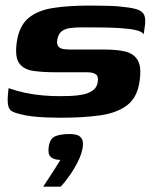

<svg xmlns="http://www.w3.org/2000/svg" viewBox="-20 -425 557 699"><path d="M201.9 3.6Q177.8 3.6 150.6 2.6Q123.3 1.6 97.7 -1.3Q72 -4.3 51.3 -9.9Q33.6 -14.2 22.6 -20.5Q11.7 -26.8 8.9 -45.6Q6.2 -64.3 11.3 -104Q41.5 -93.4 73.6 -86.7Q105.7 -80 137 -77.5Q168.2 -74.9 195.2 -74.9Q214 -74.9 236.7 -75.7Q259.4 -76.4 281.1 -80.7Q302.8 -85 317.8 -95.7Q332.7 -106.4 335.7 -125.3Q339.5 -147.7 328.5 -154.8Q317.4 -161.9 297.2 -161.9H182.9Q137.4 -161.9 102.3 -166.7Q67.1 -171.6 50.3 -194.2Q33.5 -216.8 40.9 -270.7Q49.2 -329.7 82.6 -358.3Q115.9 -386.9 172.2 -395.8Q228.4 -404.7 305.4 -404.7Q333.7 -404.7 371.1 -403.9Q408.6 -403.1 435.2 -399.1Q465.7 -395.8 482.6 -389.5Q499.5 -383.2 505.3 -369.5Q511.2 -355.7 507.1 -328L503 -299.6Q498.2 -309.9 474.7 -315.3Q451.2 -320.6 417 -322.7Q382.8 -324.8 345.7 -325.1Q308.6 -325.4 276.6 -325.4Q254.1 -325.4 235.2 -322.8Q216.2 -320.3 204.1 -310.7Q192.1 -301.2 188.5 -280Q186.2 -263.6 192.1 -256.2Q197.9 -248.8 209.8 -246.7Q221.7 -244.6 236.8 -244.6H364Q406.2 -244.6 436.8 -237.2Q467.4 -229.8 481.6 -205.4Q495.8 -181 488.1 -128.8Q479.7 -69.1 441.8 -41.1Q403.9 -13 342.4 -4.7Q280.9 3.6 201.9 3.6ZM137.1 254.7Q150.7 234.1 160.7 218.9Q170.6 203.7 180 189.1Q189.3 174.5 199.9 157.1Q196.8 157.1 192.7 156.8Q188.6 156.4 185.6 155.7Q172.3 153.7 163.2 144.8Q154.1 136 157.2 110.8Q161.3 79.2 181.2 71Q201.1 62.9 234.1 62.9Q248 62.9 259.4 66.1Q270.8 69.3 277.5 79.8Q284.2 90.4 281.1 111.5Q277.7 134.5 264.9 160.7Q252.1 187 235.1 211.6Q218.2 236.3 200.7 254.7Z"/></svg>

Font: Genos Thin
Style: Italic
Weight: 100
Italic angle: -8°
Designer: Robert E. Leuschke
Foundry: Robert E. Leuschke
Version: Version 1.010